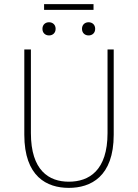

<svg xmlns="http://www.w3.org/2000/svg" viewBox="-20 -900 670 932"><path d="M314 12C420 12 532 -42 532 -246V-660H502V-254C502 -72 412 -18 314 -18C218 -18 130 -72 130 -254V-660H98V-246C98 -42 208 12 314 12ZM218 -728C236 -728 250 -740 250 -760C250 -780 236 -792 218 -792C200 -792 186 -780 186 -760C186 -740 200 -728 218 -728ZM194 -852H434V-880H194ZM410 -728C428 -728 442 -740 442 -760C442 -780 428 -792 410 -792C392 -792 378 -780 378 -760C378 -740 392 -728 410 -728Z"/></svg>

Font: Source Sans Pro ExtraLight
Style: Regular
Weight: 200
Designer: Paul D. Hunt
Foundry: Adobe Systems Incorporated
Version: Version 3.006;hotconv 1.0.111;makeotfexe 2.5.65597